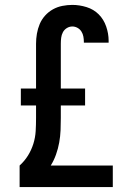

<svg xmlns="http://www.w3.org/2000/svg" viewBox="-20 -763 540 783"><path d="M60 0V-88Q80 -106 94 -128.5Q108 -151 116 -176.5Q124 -202 125.5 -228.5Q127 -255 127 -282V-333H65V-402H127V-585Q127 -605 130.5 -625.5Q134 -646 142 -665Q150 -684 164 -699.5Q178 -715 196 -725Q214 -735 234.5 -739Q255 -743 275 -743Q304 -743 333 -734Q362 -725 382.5 -704.5Q403 -684 413 -655Q423 -626 423 -597Q423 -595 423 -593Q423 -591 423 -589H322Q322 -590 322 -591Q322 -592 322 -592Q322 -603 320 -614Q318 -625 312 -634.5Q306 -644 296 -649.5Q286 -655 275 -655Q263 -655 252.5 -648.5Q242 -642 236.5 -631.5Q231 -621 229.5 -609Q228 -597 228 -585V-402H327V-333H228V-282Q228 -257 227 -232Q226 -207 221.5 -182Q217 -157 208.5 -133Q200 -109 187 -88H440V0Z"/></svg>

Font: Iosevka SS04 Semibold
Style: Regular
Weight: 600
Monospace: yes
Designer: Belleve Invis
Foundry: Belleve Invis
Version: Version 19.0.0; ttfautohint (v1.8.4)